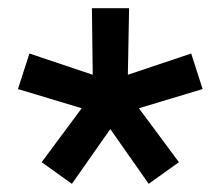

<svg xmlns="http://www.w3.org/2000/svg" viewBox="-20 -778 540 470"><path d="M156 -328 82 -381 180 -513 24 -560 52 -647 207 -595 205 -758H296L293 -595L448 -647L476 -560L320 -513L418 -381L344 -328L250 -462Z"/></svg>

Font: M PLUS Code Latin Medium
Style: Regular
Weight: 500
Designer: Coji Morishita
Foundry: UNDERFOREST DESIGN
Version: Version 1.002; ttfautohint (v1.8.3)